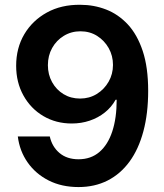

<svg xmlns="http://www.w3.org/2000/svg" viewBox="-20 -758 675 789"><path d="M302.7 10.7Q233.4 10.7 179.9 -16.4Q126.5 -43.5 93.5 -90.6Q60.5 -137.7 53.2 -197.3H184.6Q193.8 -155.3 224.4 -129.4Q254.9 -103.5 302.7 -103.5Q353.5 -103.5 388.4 -133.3Q423.3 -163.1 441.4 -218Q459.5 -272.9 459.5 -348.1H455.1Q438 -317.4 410.6 -295.7Q383.3 -273.9 348.6 -262.2Q314 -250.5 274.9 -250.5Q210 -250.5 158.2 -281Q106.4 -311.5 76.4 -365.5Q46.4 -419.4 46.4 -487.8Q46.4 -560.5 79.8 -617.2Q113.3 -673.8 172.6 -706.5Q231.9 -739.3 310.5 -738.3Q365.7 -738.3 415.8 -719Q465.8 -699.7 504.9 -658Q543.9 -616.2 566.4 -548.8Q588.9 -481.4 588.9 -384.8Q588.9 -292 569.3 -218.8Q549.8 -145.5 512.5 -94.2Q475.1 -43 422.1 -16.1Q369.1 10.7 302.7 10.7ZM309.1 -353Q347.2 -353 377.7 -371.8Q408.2 -390.6 426.3 -422.1Q444.3 -453.6 444.3 -491.2Q444.3 -528.8 426.8 -560.1Q409.2 -591.3 379.2 -610.4Q349.1 -629.4 310.5 -629.4Q272.9 -629.4 242.4 -610.8Q211.9 -592.3 194.3 -560.8Q176.8 -529.3 176.8 -490.2Q176.8 -451.7 194.1 -420.4Q211.4 -389.2 241.2 -371.1Q271 -353 309.1 -353Z"/></svg>

Font: V-Inter
Style: SemiBold-600
Weight: 600
Designer: Rasmus Andersson
Foundry: rsms
Version: Version 4.000;git-4146feb